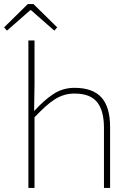

<svg xmlns="http://www.w3.org/2000/svg" viewBox="-29 -920 649 940"><path d="M110 0V-722H140V-508L138 -378H140Q185 -428 231.5 -459Q278 -490 336 -490Q424 -490 467 -443.5Q510 -397 510 -298V0H480V-294Q480 -379 446 -420.5Q412 -462 336 -462Q309 -462 285.5 -455Q262 -448 239 -433.5Q216 -419 192 -397Q168 -375 140 -346V0ZM5 -770 -9 -786 107 -900H135L251 -786L237 -770L123 -870H119Z"/></svg>

Font: Source Code Pro ExtraLight
Style: Regular
Weight: 200
Monospace: yes
Designer: Paul D. Hunt, Teo Tuominen
Foundry: Adobe Systems Incorporated
Version: Version 2.030;PS 1.000;hotconv 16.6.51;makeotf.lib2.5.65220